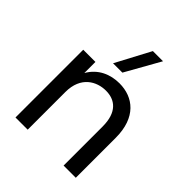

<svg xmlns="http://www.w3.org/2000/svg" viewBox="-208 -877 1002 1002"><g transform="rotate(45 292.5 -376.0)"><path d="M430 -288V0H520V-295C520 -445 435 -510 333 -510C266 -510 202 -483 165 -418V-500H75V0H165V-278C165 -393 243 -433 310 -433C378 -433 430 -393 430 -288ZM235 -560H304L412 -752H337Z"/></g></svg>

Font: Gully
Style: Regular
Weight: 400
Designer: jaikishan Patel
Foundry: MagicType
Version: Version 1.000;Glyphs 3.2 (3242)